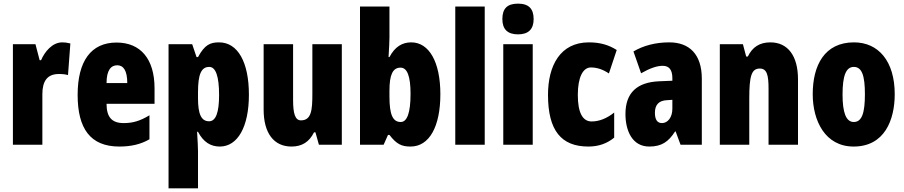

<svg xmlns="http://www.w3.org/2000/svg" viewBox="-20 -796 4974 1056"><path d="M322 -563C267 -563 225 -510 206 -465H198L175 -553H51V0H213V-278C213 -350 240 -389 304 -389C325 -389 341 -387 354 -383L367 -557C347 -562 335 -563 322 -563Z M621 -562C480 -562 407 -459 407 -274C407 -90 476 10 636 10C700 10 754 -2 802 -30V-162C751 -131 711 -119 660 -119C596 -119 566 -151 566 -225H830V-310C830 -472 753 -562 621 -562ZM625 -437C658 -437 680 -409 680 -339H566C566 -411 591 -437 625 -437Z M1185 -563C1136 -563 1106 -550 1069 -482H1061L1037 -553H907V240H1069V35C1069 14 1067 -21 1064 -71H1069C1099 -14 1139 10 1189 10C1287 10 1349 -98 1349 -275C1349 -454 1288 -563 1185 -563ZM1131 -428C1166 -428 1185 -378 1185 -273C1185 -177 1167 -129 1130 -129C1087 -129 1069 -168 1069 -256V-288C1069 -388 1087 -428 1131 -428Z M1860 -553H1698V-280C1698 -191 1693 -134 1635 -134C1603 -134 1592 -172 1592 -246V-553H1430V-193C1430 -64 1486 10 1583 10C1642 10 1681 -16 1707 -68H1715L1734 0H1860Z M2122 -588V-760H1960V0H2090L2114 -54H2122C2161 -3 2189 10 2238 10C2342 10 2402 -101 2402 -278C2402 -455 2340 -563 2242 -563C2192 -563 2152 -539 2122 -482H2117C2120 -532 2122 -567 2122 -588ZM2183 -424C2220 -424 2238 -376 2238 -280C2238 -175 2219 -125 2184 -125C2140 -125 2122 -166 2122 -265V-297C2122 -385 2140 -424 2183 -424Z M2646 0V-760H2484V0Z M2829 -776C2769 -776 2743 -748 2743 -691C2743 -635 2772 -607 2829 -607C2886 -607 2915 -635 2915 -691C2915 -747 2889 -776 2829 -776ZM2910 -553H2748V0H2910Z M3216 10C3271 10 3318 -6 3358 -39V-177C3318 -145 3276 -128 3234 -128C3184 -128 3158 -177 3158 -274C3158 -371 3186 -425 3230 -425C3264 -425 3296 -414 3329 -392L3372 -521C3328 -549 3280 -563 3219 -563C3061 -563 2994 -435 2994 -274C2994 -78 3067 10 3216 10Z M3661 -563C3585 -563 3518 -545 3464 -513L3506 -393C3555 -421 3593 -434 3625 -434C3661 -434 3678 -411 3678 -366V-352L3606 -349C3485 -344 3420 -287 3420 -169C3420 -79 3456 10 3551 10C3620 10 3657 -17 3693 -73H3696L3723 0H3840V-363C3840 -498 3771 -563 3661 -563ZM3648 -245 3678 -247V-198C3678 -151 3653 -119 3621 -119C3595 -119 3582 -138 3582 -176C3582 -220 3604 -243 3648 -245Z M4217 -563C4158 -563 4118 -537 4093 -485H4084L4066 -553H3939V0H4101V-253C4101 -378 4113 -419 4159 -419C4199 -419 4207 -381 4207 -308V0H4369V-360C4369 -489 4313 -563 4217 -563Z M4901 -278C4901 -460 4811 -563 4677 -563C4515 -563 4450 -437 4450 -278C4450 -132 4518 10 4675 10C4845 10 4901 -136 4901 -278ZM4614 -276C4614 -380 4633 -428 4676 -428C4721 -428 4737 -379 4737 -278C4737 -176 4721 -125 4676 -125C4633 -125 4614 -177 4614 -276Z"/></svg>

Font: Noto Sans Ethiopic ExtraCondensed Black
Style: Regular
Weight: 900
Width: 2
Designer: Monotype Design Team
Foundry: Monotype Imaging Inc.
Version: Version 2.102